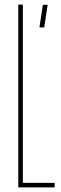

<svg xmlns="http://www.w3.org/2000/svg" viewBox="-20 -820 265 840"><path d="M60 0V-800H80V-20H219V0ZM152.5 -700 167.5 -799H188.5L173.5 -700Z"/></svg>

Font: Big Shoulders Display SC Thin
Style: Regular
Weight: 100
Designer: Patric King
Foundry: XO Type Co
Version: Version 2.002